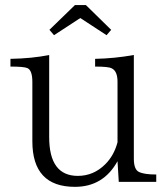

<svg xmlns="http://www.w3.org/2000/svg" viewBox="-20 -723 649 753"><path d="M445.8 -9.8 440.9 -90.8Q385.3 9.8 273.9 9.8Q106.9 9.8 106.9 -168.9V-401.4Q106.9 -448.2 86.9 -456.1Q73.2 -461.9 21 -461.9V-492.2Q105.5 -493.7 172.9 -507.3V-185.1Q172.9 -33.2 285.2 -33.2Q347.2 -33.2 393.1 -79.1Q427.2 -113.3 440.9 -165V-402.3Q440.9 -444.3 418 -455.1Q405.3 -461.9 353 -461.9V-492.2Q428.7 -493.7 504.9 -507.3V-101.1Q504.9 -58.1 524.9 -48.8Q544.9 -38.6 592.8 -38.6V-9.8ZM273.9 -703.1H316.9L416 -606L397.9 -585L294.9 -652.3L191.9 -585L173.8 -606Z"/></svg>

Font: I.Ming
Style: Regular
Weight: 400
Designer: Ichiten Fonts Project
Version: Version 5.10 Mar 24, 2018